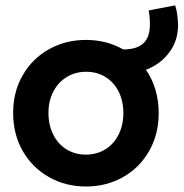

<svg xmlns="http://www.w3.org/2000/svg" viewBox="-20 -678 675 706"><path d="M28.3 -262.7Q28.3 -340.3 63.5 -401.4Q98.6 -462.4 159.9 -496.8Q221.2 -531.2 295.9 -531.2Q371.6 -531.2 433.6 -496.1Q484.4 -496.6 507.8 -519.3Q531.2 -542 531.2 -587.9Q531.2 -619.1 526.4 -639.6L624 -658.2Q633.3 -632.8 634.8 -585Q634.3 -527.3 601.6 -484.1Q568.8 -440.9 516.6 -421.4Q539.6 -388.7 551.5 -348.1Q563.5 -307.6 563.5 -261.7Q563.5 -184.1 528.3 -122.6Q493.2 -61 432.1 -26.6Q371.1 7.8 295.9 7.8Q221.2 7.8 159.9 -26.9Q98.6 -61.5 63.5 -123Q28.3 -184.6 28.3 -262.7ZM433.6 -262.7Q433.6 -306.6 416.3 -341.1Q398.9 -375.5 367.9 -394.8Q336.9 -414.1 296.9 -414.1Q257.3 -414.1 225.8 -395Q194.3 -376 176.3 -341.6Q158.2 -307.1 158.2 -262.7Q158.2 -217.8 176 -182.6Q193.8 -147.5 225.3 -128.4Q256.8 -109.4 295.9 -109.4Q335 -109.4 366.5 -128.4Q397.9 -147.5 415.8 -182.6Q433.6 -217.8 433.6 -262.7Z"/></svg>

Font: Reddit Sans Vanilla
Style: Bold
Weight: 700
Designer: Stephen Hutchings
Foundry: Reddit
Version: Version 1.013